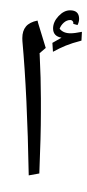

<svg xmlns="http://www.w3.org/2000/svg" viewBox="-20 -760 377 832"><path d="M157.2 -333V-270.5Q157.2 -173.8 150.4 -8.3L104.5 0Q98.1 -350.6 77.1 -582L76.7 -594.7Q76.7 -626.5 92.5 -645.3Q108.4 -664.1 142.6 -670.9Q144 -664.6 145.5 -659.2Q147 -653.8 178.2 -552.2L151.4 -529.3L151.9 -524.4Q157.2 -417 157.2 -333ZM122.1 -719.7ZM131.3 51.8ZM297.4 -656.7 297.9 -660.6Q297.9 -665 294.2 -669.2Q290.5 -673.3 285.2 -673.3Q269.5 -673.3 256.8 -662.1Q244.1 -650.9 238.3 -635.7Q253.9 -615.7 285.6 -615.7Q303.7 -615.7 335 -622.1L333 -584Q291.5 -573.2 264.9 -562.3Q238.3 -551.3 209.5 -535.6L207 -574.2L246.6 -596.7Q210 -603 210 -636.7Q210 -665 233.6 -690.2Q257.3 -715.3 283.7 -715.3Q322.8 -715.3 322.8 -678.2Q322.8 -665 315.9 -651.4ZM280.3 -549.8ZM270.5 -739.7Z"/></svg>

Font: Noto Naskh Arabic
Style: Regular
Weight: 400
Designer: Monotype Design team
Foundry: Monotype Imaging Inc.
Version: Version 1.01